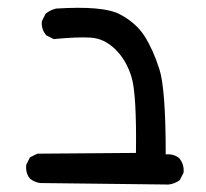

<svg xmlns="http://www.w3.org/2000/svg" viewBox="-20 -377 540 504"><path d="M422.9 107.4 85.9 103.5Q70.3 101.6 58.6 91.8Q46.9 78.1 48.8 55.7L58.6 36.1L78.1 26.4L336.9 24.4Q338.9 -129.9 325.2 -174.8Q311.5 -219.7 282.2 -248Q252.9 -276.4 217.3 -278.3Q181.6 -280.3 121.1 -274.4L101.6 -284.2Q87.9 -299.8 89.8 -321.3L99.6 -340.8Q111.3 -350.6 127 -354.5Q251 -362.3 293.9 -339.8Q336.9 -317.4 359.4 -282.2Q381.8 -247.1 398.4 -195.3Q415 -143.6 415 28.3Q436.5 26.4 450.2 38.1Q463.9 53.7 461.9 76.2L452.1 95.7Q438.5 105.5 422.9 107.4Z"/></svg>

Font: JasonHandwriting4
Style: Regular
Weight: 400
Version: Version 1.01.21